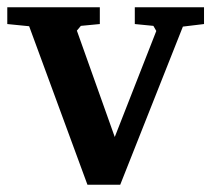

<svg xmlns="http://www.w3.org/2000/svg" viewBox="-26 -507 580 527"><path d="M-6 -441V-487H248V-441L196 -436L185 -423L289 -131L403 -422L395 -436L344 -441V-487H534V-441L476 -434L304 0H214L54 -435Z"/></svg>

Font: Khartiya
Style: Bold
Weight: 700
Version: Version 1.0.2